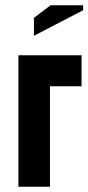

<svg xmlns="http://www.w3.org/2000/svg" viewBox="-20 -710 336 730"><path d="M50 -500H290V-382H170V0H50ZM109 -574V-642L172 -690H296V-671Z"/></svg>

Font: Tschichold
Style: Bold
Weight: 700
Designer: Peter Wiegel
Foundry: Peter Wiegel
Version: Version 1.000; ttfautohint (v1.3)